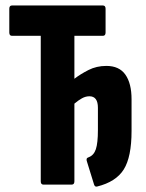

<svg xmlns="http://www.w3.org/2000/svg" viewBox="-20 -675 535 702"><path d="M335 7Q327 9 324 0L298 -84Q293 -97 304 -100Q323 -107 330.5 -129.5Q338 -152 338 -200V-281Q338 -323 307 -323Q293 -323 279.5 -315.5Q266 -308 252 -296V-12Q252 0 242 0H139Q129 0 129 -12V-544H24Q14 -544 14 -556V-643Q14 -655 24 -655H356Q366 -655 366 -643V-556Q366 -544 356 -544H252V-387Q274 -404 303.5 -419Q333 -434 369 -434Q416 -434 438.5 -402Q461 -370 461 -312V-196Q461 -101 432.5 -55.5Q404 -10 335 7Z"/></svg>

Font: Sofia Sans Extra Condensed ExtraBold
Style: Regular
Weight: 800
Designer: Botio Nikoltchev, Ani Petrova
Foundry: lettersoup
Version: Version 4.101; ttfautohint (v1.8.4.7-5d5b)